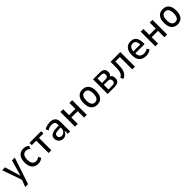

<svg xmlns="http://www.w3.org/2000/svg" viewBox="572 -2469 4611 4611"><g transform="rotate(-45 2877.5 -163.0)"><path d="M130 180 215 -39V53L24 -497H122L239 -99H244L359 -497H453L227 180Z M747 9Q681 9 633 -20.5Q585 -50 559.5 -107Q534 -164 534 -246Q534 -328 560 -386.5Q586 -445 633.5 -475.5Q681 -506 747 -506Q795 -506 833.5 -491Q872 -476 898 -451L866 -380Q844 -400 817 -412.5Q790 -425 757 -425Q695 -425 661.5 -381Q628 -337 628 -245Q628 -156 662 -114Q696 -72 756 -72Q790 -72 816.5 -84.5Q843 -97 862 -114L896 -45Q870 -20 832.5 -5.5Q795 9 747 9Z M1105 0V-420H952V-497H1350V-420H1198V0Z M1598 9Q1554 9 1518.5 -12Q1483 -33 1462.5 -68Q1442 -103 1442 -143Q1442 -196 1471 -229.5Q1500 -263 1555 -278.5Q1610 -294 1687 -294H1758V-228H1700Q1657 -228 1625.5 -224Q1594 -220 1574 -211Q1554 -202 1544 -185.5Q1534 -169 1534 -144Q1534 -105 1560.5 -85Q1587 -65 1623 -65Q1652 -65 1680.5 -82.5Q1709 -100 1727 -130.5Q1745 -161 1745 -198V-339Q1745 -388 1717 -409Q1689 -430 1635 -430Q1601 -430 1564 -420Q1527 -410 1488 -384L1458 -453Q1489 -472 1520.5 -483Q1552 -494 1585.5 -500Q1619 -506 1653 -506Q1707 -506 1748.5 -487.5Q1790 -469 1813 -430.5Q1836 -392 1836 -331V0H1758V-103H1752Q1737 -73 1715.5 -47Q1694 -21 1665 -6Q1636 9 1598 9Z M2001 0V-497H2094V-295H2309V-497H2402V0H2309V-217H2094V0Z M2756 9Q2690 9 2642.5 -20.5Q2595 -50 2570 -107.5Q2545 -165 2545 -249Q2545 -333 2570 -390.5Q2595 -448 2642.5 -477Q2690 -506 2756 -506Q2823 -506 2869.5 -477Q2916 -448 2941 -390.5Q2966 -333 2966 -249Q2966 -165 2941 -107.5Q2916 -50 2869.5 -20.5Q2823 9 2756 9ZM2755 -71Q2813 -71 2844 -115Q2875 -159 2875 -250Q2875 -341 2844.5 -383.5Q2814 -426 2756 -426Q2698 -426 2667 -383.5Q2636 -341 2636 -250Q2636 -159 2667 -115Q2698 -71 2755 -71Z M3110 0V-497H3341Q3393 -497 3428 -482.5Q3463 -468 3480 -439.5Q3497 -411 3497 -369Q3497 -329 3487 -303.5Q3477 -278 3449 -260L3451 -256Q3474 -245 3487 -229Q3500 -213 3506 -191.5Q3512 -170 3512 -140Q3512 -71 3471 -35.5Q3430 0 3351 0ZM3200 -63H3334Q3378 -63 3400 -80.5Q3422 -98 3422 -141Q3422 -183 3400 -201.5Q3378 -220 3336 -220H3200ZM3200 -283H3323Q3365 -283 3386 -303Q3407 -323 3407 -363Q3407 -401 3386.5 -417.5Q3366 -434 3322 -434H3200Z M3635 12 3599 -59Q3632 -75 3653 -99Q3674 -123 3685.5 -158Q3697 -193 3701 -241.5Q3705 -290 3705 -354V-497H4037V0H3945V-420H3791V-352Q3791 -273 3784 -214Q3777 -155 3759.5 -111Q3742 -67 3712 -37Q3682 -7 3635 12Z M4413 9Q4340 9 4287.5 -18.5Q4235 -46 4207.5 -103Q4180 -160 4180 -249Q4180 -326 4204 -384Q4228 -442 4275 -474Q4322 -506 4391 -506Q4456 -506 4499.5 -477.5Q4543 -449 4564 -393Q4585 -337 4585 -257V-220H4252V-287H4521L4505 -266Q4505 -359 4475.5 -396.5Q4446 -434 4390 -434Q4357 -434 4329.5 -416.5Q4302 -399 4285.5 -361.5Q4269 -324 4269 -261V-238Q4269 -176 4287 -139Q4305 -102 4337.5 -85Q4370 -68 4417 -68Q4448 -68 4482.5 -76.5Q4517 -85 4544 -109L4576 -44Q4539 -14 4497 -2.5Q4455 9 4413 9Z M4729 0V-497H4822V-295H5037V-497H5130V0H5037V-217H4822V0Z M5484 9Q5418 9 5370.5 -20.5Q5323 -50 5298 -107.5Q5273 -165 5273 -249Q5273 -333 5298 -390.5Q5323 -448 5370.5 -477Q5418 -506 5484 -506Q5551 -506 5597.5 -477Q5644 -448 5669 -390.5Q5694 -333 5694 -249Q5694 -165 5669 -107.5Q5644 -50 5597.5 -20.5Q5551 9 5484 9ZM5483 -71Q5541 -71 5572 -115Q5603 -159 5603 -250Q5603 -341 5572.5 -383.5Q5542 -426 5484 -426Q5426 -426 5395 -383.5Q5364 -341 5364 -250Q5364 -159 5395 -115Q5426 -71 5483 -71Z"/></g></svg>

Font: Nunito Sans 7pt Condensed Medium
Style: Regular
Weight: 500
Width: 3
Designer: Vernon Adams
Foundry: Vernon Adams
Version: Version 3.101;gftools[0.9.27]